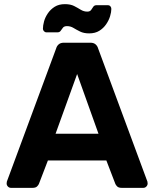

<svg xmlns="http://www.w3.org/2000/svg" viewBox="-20 -906 744 926"><path d="M33 0Q24 0 18 -6.5Q12 -13 12 -21Q12 -26 13 -30L251 -673Q254 -684 263 -692Q272 -700 288 -700H416Q432 -700 441 -692Q450 -684 453 -673L691 -30Q692 -26 692 -21Q692 -13 686 -6.5Q680 0 671 0H567Q552 0 545 -7Q538 -14 536 -20L493 -132H211L168 -20Q166 -14 159 -7Q152 0 137 0ZM248 -261H455L352 -549ZM410 -745Q384 -745 366 -754Q348 -763 334 -771.5Q320 -780 303 -780Q290 -780 284 -773Q278 -766 273 -758Q268 -750 257 -750H204Q197 -750 192 -755.5Q187 -761 187 -767Q187 -783 192.5 -803Q198 -823 211 -842Q224 -861 244 -873.5Q264 -886 293 -886Q320 -886 337.5 -877Q355 -868 369.5 -859Q384 -850 401 -850Q414 -850 419.5 -858Q425 -866 430 -873.5Q435 -881 446 -881H499Q508 -881 512.5 -875.5Q517 -870 517 -863Q517 -848 511 -828Q505 -808 492 -789Q479 -770 459 -757.5Q439 -745 410 -745Z"/></svg>

Font: Rubik Light SemiBold
Style: Regular
Weight: 600
Version: Version 2.300;gftools[0.9.30]